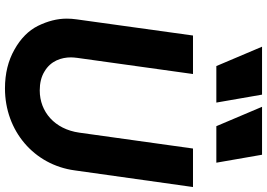

<svg xmlns="http://www.w3.org/2000/svg" viewBox="-171 -892 1075 773"><g transform="rotate(90 366.5 -505.5)"><path d="M393 -839 361 -1023H168L246 -839ZM635 -839 603 -1023H410L488 -839ZM336 12C507 12 644 -105 666 -269L733 -745H578L514 -287C500 -188 430 -128 344 -128C315 -128 289 -134 268 -147C225 -172 211 -215 211 -254C211 -262 212 -270 213 -279L278 -745H123L58 -277C56 -263 55 -250 55 -237C55 -198 65 -160 84 -121C103 -83 135 -51 180 -26C224 -1 276 12 336 12Z"/></g></svg>

Font: Plus Jakarta Sans ExtraBold
Style: Italic
Weight: 800
Italic angle: -8°
Designer: Gumpita Rahayu
Foundry: Tokotype
Version: Version 2.071;gftools[0.9.30]